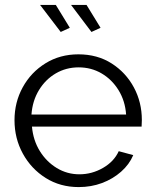

<svg xmlns="http://www.w3.org/2000/svg" viewBox="-20 -751 627 781"><path d="M300 10Q225 10 166 -27Q107 -64 73 -126Q39 -188 39 -262Q39 -335 72.5 -396Q106 -457 165 -493.5Q224 -530 299 -530Q376 -530 434 -493Q492 -456 524.5 -395.5Q557 -335 557 -263Q557 -247 556 -236H110Q115 -180 142 -136.5Q169 -93 211 -67.5Q253 -42 303 -42Q354 -42 399 -68Q444 -94 463 -136L522 -120Q506 -82 472.5 -52.5Q439 -23 395 -6.5Q351 10 300 10ZM108 -285H493Q489 -341 462 -384.5Q435 -428 393 -452.5Q351 -477 300 -477Q249 -477 207 -452.5Q165 -428 138.5 -384.5Q112 -341 108 -285ZM269 -731H332L389 -638L352 -621ZM143 -731H207L264 -638L227 -621Z"/></svg>

Font: Raleway
Style: Regular
Weight: 400
Designer: Matt McInerney, Pablo Impallari, Rodrigo Fuenzalida
Foundry: Matt McInerney, Pablo Impallari, Rodrigo Fuenzalida
Version: Version 4.101;RELEASE